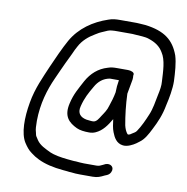

<svg xmlns="http://www.w3.org/2000/svg" viewBox="-90 -758 984 1010"><g transform="rotate(10 402.5 -252.5)"><path d="M557 -419H499C479 -419 466 -418 449 -412C401 -398 365 -366 340 -321C317 -277 297 -246 285 -193C268 -121 301 -92 345 -71C362 -63 386 -60 412 -60C424 -60 435 -62 446 -67C482 -83 504 -115 525 -151C528 -128 531 -102 539 -83C549 -57 564 -28 599 -24C623 -21 651 -36 667 -47L683 -59C707 -76 723 -106 738 -136C759 -177 777 -217 787 -272C796 -310 806 -363 805 -403C803 -449 800 -500 788 -538C760 -615 710 -655 606 -668L576 -670C565 -671 556 -671 548 -671H473C448 -671 430 -670 409 -662C331 -636 261 -588 220 -515C197 -474 169 -412 149 -366C122 -302 92 -241 78 -161C63 -77 63 6 92 52C104 70 116 87 135 100L155 114L177 126C214 144 258 154 312 159L334 161C341 162 348 163 356 163C374 165 382 166 404 166H471C497 166 512 159 532 149L544 144C553 140 559 134 563 126C577 98 552 79 526 89L514 95C502 101 494 105 481 105H414C394 105 387 103 370 102C363 102 357 102 350 101C316 98 277 94 248 85L231 79C202 65 171 52 154 26L145 12C140 6 139 -1 137 -11C131 -30 132 -43 131 -73C132 -166 156 -243 186 -309C201 -341 210 -364 226 -397L252 -451C260 -468 266 -483 273 -494C291 -529 322 -555 353 -573L373 -585C380 -588 387 -592 395 -595C408 -601 424 -609 439 -609C447 -610 456 -610 463 -610H538C545 -610 551 -610 560 -609C585 -607 616 -607 635 -600C672 -588 697 -571 714 -542C739 -505 740 -445 743 -390C745 -369 741 -345 735 -318C728 -281 721 -239 708 -209C694 -175 678 -140 659 -112C654 -104 644 -99 636 -94C632 -91 624 -85 616 -85C615 -86 614 -86 613 -86C603 -98 597 -113 593 -130C584 -179 577 -238 575 -296L589 -373C590 -380 590 -388 589 -395L590 -400C592 -413 572 -419 557 -419ZM513 -292C508 -265 500 -239 492 -216C486 -193 473 -175 461 -157C452 -143 441 -121 422 -121C416 -121 411 -121 405 -122L387 -124C356 -130 334 -148 345 -189C357 -236 372 -262 394 -300C411 -331 436 -352 471 -358H519C515 -336 513 -313 513 -292Z"/></g></svg>

Font: Blanket
Style: Obl
Weight: 400
Foundry: Cannot Into Space Fonts
Version: Version 0.9